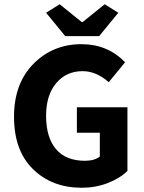

<svg xmlns="http://www.w3.org/2000/svg" viewBox="-20 -872 678 904"><path d="M365 12Q225 12 135.5 -75.5Q46 -163 46 -322Q46 -479 137.5 -571.5Q229 -664 364 -664Q486 -664 569 -579L492 -485Q433 -537 369 -537Q292 -537 244.5 -480.5Q197 -424 197 -327Q197 -225 243.5 -170Q290 -115 380 -115Q425 -115 450 -135V-247H342V-367H580V-67Q544 -32 487 -10Q430 12 365 12ZM287 -702 197 -812 261 -852 365 -768H369L473 -852L537 -812L447 -702Z"/></svg>

Font: Toshiba Sans
Style: Bold
Weight: 700
Designer: Paul D. Hunt
Foundry: Toshiba Corporation
Version: Version 2.020;PS 2.0;hotconv 1.0.86;makeotf.lib2.5.63406